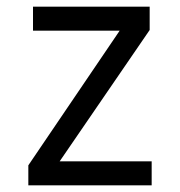

<svg xmlns="http://www.w3.org/2000/svg" viewBox="-20 -556 540 576"><path d="M65 -60 339 -464H79V-536H429V-466L159 -72H435V0H65Z"/></svg>

Font: Noto Sans Mono UI Cond
Style: Regular
Weight: 400
Width: 3
Monospace: yes
Designer: Monotype Design team
Foundry: Monotype Imaging Inc.
Version: Version 1.000